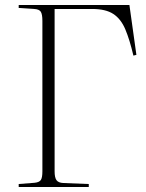

<svg xmlns="http://www.w3.org/2000/svg" viewBox="-20 -750 584 770"><path d="M55 0V-12L119 -17Q138 -19 144 -28.5Q150 -38 150 -63V-666Q150 -693 143.5 -703Q137 -713 117 -714L55 -718V-730H499L527 -530L515 -527Q500 -591 482.5 -632.5Q465 -674 434.5 -694Q404 -714 350 -714H199V-63Q199 -38 206.5 -27.5Q214 -17 234 -16L336 -12V0Z"/></svg>

Font: Display Extralight
Style: Regular
Weight: 200
Designer: Latin by Veronika Burian and Jose Scaglione. Greek by Irene Vlachou. Cyrillic by Vera Evstafieva.
Foundry: TypeTogether
Version: Version 3.002